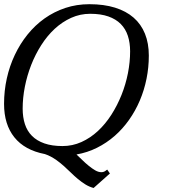

<svg xmlns="http://www.w3.org/2000/svg" viewBox="-31 -748 830 937"><path d="M-11.2 -241.2Q-11.2 -304.7 2.2 -365.2Q15.6 -425.8 41.3 -480Q66.9 -534.2 103.5 -579.6Q140.1 -625 186.5 -658Q232.9 -690.9 287.8 -709.2Q342.8 -727.5 405.3 -727.5Q476.1 -727.5 530.3 -710.7Q584.5 -693.8 621.1 -661.9Q657.7 -629.9 676.5 -583.3Q695.3 -536.6 695.3 -476.6Q695.3 -419.4 684.1 -363.8Q672.9 -308.1 651.4 -257.6Q629.9 -207 598.9 -163.1Q567.9 -119.1 528.6 -84.7Q489.3 -50.3 442.4 -26.9Q395.5 -3.4 342.3 5.9Q355.5 18.1 370.6 33Q385.7 47.9 401.9 61Q418 74.2 433.6 83.3Q449.2 92.3 463.4 92.3Q474.6 92.3 482.9 86.4L492.2 79.6L505.4 98.6L425.8 169.4Q404.3 163.6 385.5 151.9Q366.7 140.1 349.1 125.5Q331.5 110.8 314.7 94.2Q297.9 77.6 280.3 62Q262.7 46.4 243.7 32.7Q224.6 19 203.6 9.8Q200.7 8.3 196.5 7.1Q192.4 5.9 188 3.9Q89.4 -15.1 39.1 -77.9Q-11.2 -140.6 -11.2 -241.2ZM409.2 -680.7Q359.9 -680.7 316.2 -660.9Q272.5 -641.1 235.8 -607.2Q199.2 -573.2 170.2 -527.6Q141.1 -481.9 121.1 -430.7Q101.1 -379.4 90.3 -324.7Q79.6 -270 79.6 -217.8Q79.6 -175.8 90.6 -142.1Q101.6 -108.4 125.2 -84.7Q148.9 -61 185.8 -48.1Q222.7 -35.2 273.9 -35.2Q322.8 -35.2 366.5 -54.9Q410.2 -74.7 446.8 -108.6Q483.4 -142.6 512.5 -188Q541.5 -233.4 562 -284.7Q582.5 -335.9 593.3 -390.6Q604 -445.3 604 -497.6Q604 -539.1 593 -573Q582 -606.9 558.3 -630.9Q534.7 -654.8 497.8 -667.7Q460.9 -680.7 409.2 -680.7Z"/></svg>

Font: Arian AMU Serif
Style: Italic
Weight: 400
Italic angle: -15°
Designer: Ruben Hakobyan (Tarumian)
Foundry: Ruben Hakobyan (Tarumian)
Version: Version 1.002